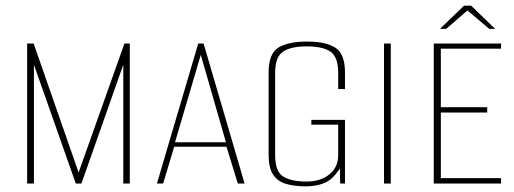

<svg xmlns="http://www.w3.org/2000/svg" viewBox="-20 -649 1818 679"><path d="M76 0V-495H99L258 -39L420 -495H439V0H416V-420L268 0H248L100 -420V0Z M535 0 681 -495H700L845 0H821L781 -130H596L557 0ZM599 -146H779L690 -455Z M1061 10Q1020 10 990.5 1Q961 -8 945.5 -32Q930 -56 930 -101V-393Q930 -460 965 -481Q1000 -502 1066 -502Q1133 -502 1166.5 -480Q1200 -458 1200 -393V-334H1176V-391Q1176 -447 1149 -466Q1122 -485 1064 -485Q1008 -485 980.5 -466Q953 -447 953 -391V-101Q953 -43 981 -25Q1009 -7 1064 -7Q1113 -7 1144.5 -32Q1176 -57 1176 -101V-208H1081V-225H1200V0H1183L1182 -53Q1176 -45 1170.5 -37.5Q1165 -30 1160 -25Q1144 -7 1118.5 1.5Q1093 10 1061 10Z M1338 0V-495H1362V0Z M1514 0V-495H1752V-477H1539V-270H1703V-251H1539V-19H1752V0ZM1536 -547 1621 -629H1646L1731 -547H1710L1633 -612L1558 -547Z"/></svg>

Font: Alumni Sans SC Thin
Style: Regular
Weight: 100
Designer: Robert E. Leuschke
Foundry: Robert E. Leuschke
Version: Version 1.018